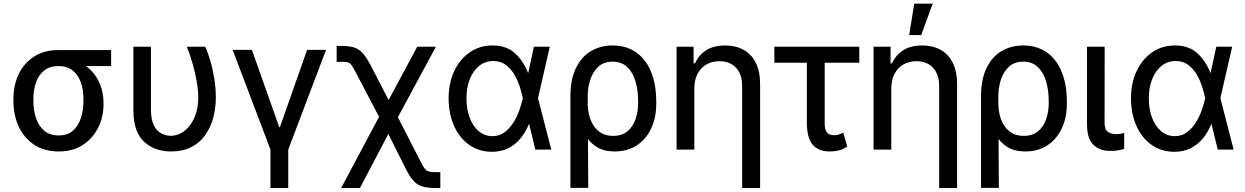

<svg xmlns="http://www.w3.org/2000/svg" viewBox="-20 -794 6608 1019"><path d="M51.3 -258.8V-269.5Q51.3 -342.8 79.6 -401.4Q107.9 -460 161.4 -494.1Q214.8 -528.3 290 -528.3Q305.2 -525.9 317.9 -515.6Q330.6 -505.4 346.7 -492.4Q362.8 -479.5 387.7 -469.7Q430.2 -453.1 462.2 -421.1Q494.1 -389.2 511.7 -345.2Q529.3 -301.3 529.3 -249V-238.3Q529.3 -173.8 501.2 -116.9Q473.1 -60.1 420.2 -25.1Q367.2 9.8 292 9.8Q215.8 9.8 161.9 -25.6Q107.9 -61 79.6 -121.8Q51.3 -182.6 51.3 -258.8ZM157.2 -269.5V-258.8Q157.2 -209 170.9 -167.5Q184.6 -126 214.4 -100.6Q244.1 -75.2 292 -75.2Q338.4 -75.2 367.2 -100.6Q396 -126 409.4 -167.5Q422.9 -209 422.9 -258.8V-269.5Q422.9 -316.4 409.2 -356Q395.5 -395.5 366.5 -419.4Q337.4 -443.4 290 -443.4Q243.2 -443.4 213.9 -419.4Q184.6 -395.5 170.9 -356Q157.2 -316.4 157.2 -269.5ZM569.8 -528.3V-443.4H290V-528.3Z M688 -545.9H781.2V-208.5Q781.7 -158.2 796.4 -128.9Q811 -99.6 834.7 -86.7Q858.4 -73.7 884.8 -73.2Q928.2 -73.7 961.7 -101.3Q995.1 -128.9 1013.9 -175Q1032.7 -221.2 1032.2 -277.3Q1031.7 -318.4 1023.4 -365Q1015.1 -411.6 1001.5 -458.5Q987.8 -505.4 971.7 -545.9H1068.8Q1083.5 -516.1 1096.4 -471.4Q1109.4 -426.8 1117.4 -376Q1125.5 -325.2 1125.5 -277.3Q1125.5 -220.7 1111.6 -168.9Q1097.7 -117.2 1069.1 -76.9Q1040.5 -36.6 995.6 -13.4Q950.7 9.8 888.2 9.8Q798.8 9.8 743.2 -43.2Q687.5 -96.2 688 -210.4Z M1415.5 204.1V0L1214.8 -529.3H1316.9L1461.9 -119.6H1465.8L1609.9 -529.3H1710.4L1509.8 0V204.1Z M1790.5 204.1 2021 -229H2062.5L2214.8 68.8Q2227.1 92.8 2236.3 103.5Q2245.6 114.3 2258.5 116.9Q2271.5 119.6 2294.4 119.6H2316.9V204.1H2294.4Q2252.4 204.1 2225.1 196.8Q2197.8 189.5 2177.5 168.7Q2157.2 147.9 2136.7 107.9L2041 -83L1890.1 204.1ZM2009.8 -139.6 1868.7 -408.7Q1854.5 -436 1845.7 -448.2Q1836.9 -460.4 1825 -463.4Q1813 -466.3 1789.1 -465.8H1766.6V-550.3H1789.1Q1831.1 -550.8 1857.9 -542.5Q1884.8 -534.2 1904.8 -512Q1924.8 -489.7 1946.8 -448.2L2042.5 -263.2L2194.3 -545.9H2293.5L2074.2 -139.6Z M2589.4 11.7Q2520.5 10.7 2469.2 -25.9Q2418 -62.5 2389.6 -126.2Q2361.3 -189.9 2360.8 -272.5Q2361.3 -355 2391.4 -418Q2421.4 -481 2473.9 -516.8Q2526.4 -552.7 2593.8 -552.7Q2667.5 -552.7 2712.4 -512Q2757.3 -471.2 2782.7 -406.7H2818.4L2835 -274.4L2905.8 0H2821.3L2754.4 -274.4Q2749 -300.3 2738.5 -333.7Q2728 -367.2 2710 -398.2Q2691.9 -429.2 2664.3 -449.7Q2636.7 -470.2 2597.7 -470.2Q2555.7 -470.2 2523.7 -444.8Q2491.7 -419.4 2473.6 -374.8Q2455.6 -330.1 2455.6 -272Q2455.6 -214.8 2472.7 -169.4Q2489.7 -124 2520.8 -97.9Q2551.8 -71.8 2592.8 -71.3Q2630.4 -71.3 2658.2 -92.3Q2686 -113.3 2705.6 -144.8Q2725.1 -176.3 2736.8 -210.4Q2748.5 -244.6 2754.4 -271.5L2813.5 -545.9H2897.9L2835 -271.5L2818.4 -135.3H2787.1Q2769.5 -92.3 2742.2 -59.1Q2714.8 -25.9 2677 -7.1Q2639.2 11.7 2589.4 11.7Z M3007.3 203.1V-281.7Q3007.3 -372.1 3036.4 -432.4Q3065.4 -492.7 3116.2 -522.7Q3167 -552.7 3231.4 -552.7Q3287.6 -552.7 3330.8 -531.2Q3374 -509.8 3403.3 -470.5Q3432.6 -431.2 3447.8 -376.7Q3462.9 -322.3 3462.9 -255.9V-246.1Q3463.4 -171.4 3436.5 -113.5Q3409.7 -55.7 3360.1 -22.9Q3310.5 9.8 3242.2 9.8Q3185.5 9.8 3147.5 -13.7Q3109.4 -37.1 3084.5 -80.1Q3059.6 -123 3041.5 -181.2L3099.1 -243.2Q3099.1 -217.8 3105.5 -188.2Q3111.8 -158.7 3127.2 -132.6Q3142.6 -106.4 3168.7 -89.6Q3194.8 -72.8 3233.9 -72.8Q3280.3 -72.8 3309.6 -96.9Q3338.9 -121.1 3352.8 -160.9Q3366.7 -200.7 3366.7 -246.1V-255.9Q3366.7 -315.9 3352.3 -363.5Q3337.9 -411.1 3308.1 -439Q3278.3 -466.8 3231 -466.8Q3184.1 -466.8 3154.8 -439.2Q3125.5 -411.6 3112.1 -368.7Q3098.6 -325.7 3099.1 -280.3L3102.1 203.1Z M3665 -326.2V0H3570.8V-545.9H3661.1V-458H3668.9Q3688 -501 3727.5 -526.9Q3767.1 -552.7 3829.1 -552.7Q3884.3 -552.7 3926 -529.8Q3967.8 -506.8 3991 -461.2Q4014.2 -415.5 4014.2 -346.7V204.1H3918.9V-337.4Q3918.9 -398.9 3887 -433.8Q3855 -468.8 3798.3 -469.2Q3760.3 -469.2 3730.2 -452.4Q3700.2 -435.5 3682.9 -403.6Q3665.5 -371.6 3665 -326.2Z M4540.5 -545.9V-460.9H4089.8V-545.9ZM4262.2 -545.9H4356.9V-137.2Q4357.4 -108.4 4365.7 -95.5Q4374 -82.5 4386.2 -79.6Q4398.4 -76.7 4410.2 -76.2Q4423.8 -76.7 4435.3 -81.3Q4446.8 -85.9 4455.1 -90.3L4476.6 -16.6Q4452.1 0 4430.2 4.9Q4408.2 9.8 4383.3 9.8Q4324.2 9.8 4293.5 -25.6Q4262.7 -61 4262.2 -141.6Z M4710.4 -326.2V0H4616.2V-545.9H4706.5V-458H4714.4Q4733.4 -501 4772.9 -526.9Q4812.5 -552.7 4874.5 -552.7Q4929.7 -552.7 4971.4 -529.8Q5013.2 -506.8 5036.4 -461.2Q5059.6 -415.5 5059.6 -346.7V204.1H4964.4V-337.4Q4964.4 -398.9 4932.4 -433.8Q4900.4 -468.8 4843.8 -469.2Q4805.7 -469.2 4775.6 -452.4Q4745.6 -435.5 4728.3 -403.6Q4710.9 -371.6 4710.4 -326.2ZM4805.2 -607.9 4832 -774.4H4930.2L4869.1 -607.9Z M5186.5 203.1V-281.7Q5186.5 -372.1 5215.6 -432.4Q5244.6 -492.7 5295.4 -522.7Q5346.2 -552.7 5410.6 -552.7Q5466.8 -552.7 5510 -531.2Q5553.2 -509.8 5582.5 -470.5Q5611.8 -431.2 5627 -376.7Q5642.1 -322.3 5642.1 -255.9V-246.1Q5642.6 -171.4 5615.7 -113.5Q5588.9 -55.7 5539.3 -22.9Q5489.7 9.8 5421.4 9.8Q5364.7 9.8 5326.7 -13.7Q5288.6 -37.1 5263.7 -80.1Q5238.8 -123 5220.7 -181.2L5278.3 -243.2Q5278.3 -217.8 5284.7 -188.2Q5291 -158.7 5306.4 -132.6Q5321.8 -106.4 5347.9 -89.6Q5374 -72.8 5413.1 -72.8Q5459.5 -72.8 5488.8 -96.9Q5518.1 -121.1 5532 -160.9Q5545.9 -200.7 5545.9 -246.1V-255.9Q5545.9 -315.9 5531.5 -363.5Q5517.1 -411.1 5487.3 -439Q5457.5 -466.8 5410.2 -466.8Q5363.3 -466.8 5334 -439.2Q5304.7 -411.6 5291.3 -368.7Q5277.8 -325.7 5278.3 -280.3L5281.2 203.1Z M5749 -545.9H5842.8L5842.3 -140.6Q5842.8 -103.5 5861.8 -92.8Q5880.9 -82 5903.8 -82Q5915.5 -82 5928 -84.2Q5940.4 -86.4 5946.3 -88.4V-3.9Q5934.1 0 5915.8 3.7Q5897.5 7.3 5871.6 6.8Q5817.9 7.3 5783.2 -25.4Q5748.5 -58.1 5749 -137.7Z M6210.9 11.7Q6142.1 10.7 6090.8 -25.9Q6039.6 -62.5 6011.2 -126.2Q5982.9 -189.9 5982.4 -272.5Q5982.9 -355 6012.9 -418Q6043 -481 6095.5 -516.8Q6147.9 -552.7 6215.3 -552.7Q6289.1 -552.7 6334 -512Q6378.9 -471.2 6404.3 -406.7H6439.9L6456.5 -274.4L6527.3 0H6442.9L6376 -274.4Q6370.6 -300.3 6360.1 -333.7Q6349.6 -367.2 6331.5 -398.2Q6313.5 -429.2 6285.9 -449.7Q6258.3 -470.2 6219.2 -470.2Q6177.2 -470.2 6145.3 -444.8Q6113.3 -419.4 6095.2 -374.8Q6077.1 -330.1 6077.1 -272Q6077.1 -214.8 6094.2 -169.4Q6111.3 -124 6142.3 -97.9Q6173.3 -71.8 6214.4 -71.3Q6252 -71.3 6279.8 -92.3Q6307.6 -113.3 6327.1 -144.8Q6346.7 -176.3 6358.4 -210.4Q6370.1 -244.6 6376 -271.5L6435.1 -545.9H6519.5L6456.5 -271.5L6439.9 -135.3H6408.7Q6391.1 -92.3 6363.8 -59.1Q6336.4 -25.9 6298.6 -7.1Q6260.7 11.7 6210.9 11.7Z"/></svg>

Font: Inter Cardless Tabular
Style: Regular
Weight: 400
Designer: Rasmus Andersson
Foundry: rsms
Version: Version 4.000;git-4fc901f